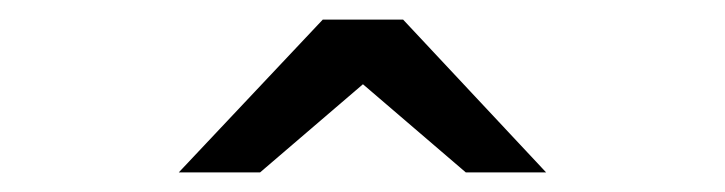

<svg xmlns="http://www.w3.org/2000/svg" viewBox="-20 -941 740 196"><path d="M162.5 -765 309.5 -921H391.5L537.5 -765H455.5L350.5 -855L245.5 -765Z"/></svg>

Font: Undotted
Style: Regular
Weight: 400
Designer: Delve Withrington, Dave Bailey, Thomas Jockin
Foundry: Delve Fonts LLC
Version: Version 4.000